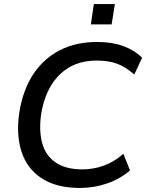

<svg xmlns="http://www.w3.org/2000/svg" viewBox="-20 -922 725 951"><path d="M377 9Q260 9 187 -38.5Q114 -86 86.5 -171Q59 -256 76 -367Q94 -478 145.5 -555.5Q197 -633 278 -674Q359 -715 464 -714Q535 -714 590 -694Q645 -674 684 -636L645 -553Q602 -591 559.5 -606.5Q517 -622 458 -622Q347 -622 276 -553Q205 -484 184 -358Q172 -275 189 -213Q206 -151 256 -117Q306 -83 388 -83Q441 -83 492.5 -101Q544 -119 591 -160L624 -78Q576 -36 511 -13.5Q446 9 377 9ZM430 -801 445 -902H549L533 -801Z"/></svg>

Font: Mulish ExtraLight SemiBold
Style: Italic
Weight: 600
Italic angle: -9°
Version: Version 3.603